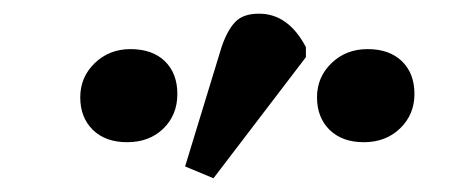

<svg xmlns="http://www.w3.org/2000/svg" viewBox="-20 -826 678 278"><path d="M300.8 -757.8Q309.1 -782.2 320.6 -794.2Q332 -806.2 355 -806.2Q397.5 -806.2 422.9 -757.8V-743.2L289.1 -567.9L248 -585ZM168.9 -754.9Q200.7 -754.9 218.8 -737.3Q236.8 -719.7 236.8 -689.9Q236.8 -659.7 216.6 -639.9Q196.3 -620.1 164.1 -620.1Q132.8 -620.1 114.5 -637.9Q96.2 -655.8 96.2 -685.1Q96.2 -714.4 117.2 -734.6Q138.2 -754.9 168.9 -754.9ZM512.2 -754.9Q543.9 -754.9 562 -737.3Q580.1 -719.7 580.1 -689.9Q580.1 -660.2 559.3 -640.1Q538.6 -620.1 506.8 -620.1Q475.6 -620.1 457.3 -637.9Q439 -655.8 439 -685.1Q439 -714.4 460 -734.6Q481 -754.9 512.2 -754.9Z"/></svg>

Font: Literata Book SemiBold
Style: Italic
Weight: 600
Italic angle: -3°
Designer: Latin by Veronika Burian and Jose Scaglione. Greek by Irene Vlachou. Cyrillic by Vera Evstafieva
Foundry: TypeTogether
Version: Version 1.003;PS 001.003;hotconv 1.0.88;makeotf.lib2.5.64775